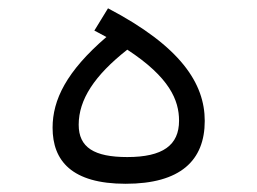

<svg xmlns="http://www.w3.org/2000/svg" viewBox="-20 -445 626 467"><path d="M285.6 2C418.9 2 478 -54.7 478 -150.9C478 -241.7 419.9 -332 242.7 -424.8L209.5 -370.6C219.7 -365.2 229.5 -359.9 238.8 -355C141.6 -271.5 107.9 -202.1 107.9 -134.3C107.9 -54.2 154.3 2 285.6 2ZM289.6 -324.2C392.6 -256.8 415.5 -201.2 415.5 -151.4C415.5 -91.8 376 -63 289.6 -63C209 -63 171.4 -86.4 171.4 -141.6C171.4 -202.6 209.5 -261.2 289.6 -324.2Z"/></svg>

Font: Cascadia Code PL Light
Style: Regular
Weight: 300
Monospace: yes
Designer: Aaron Bell
Foundry: Saja Typeworks
Version: Version 2404.023